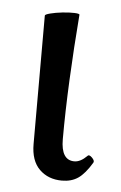

<svg xmlns="http://www.w3.org/2000/svg" viewBox="-40 -460 316 502"><g transform="rotate(5 117.5 -209.0)"><path d="M141 11Q105 11 82 -11.5Q59 -34 59 -78V-415Q59 -418 72.5 -421.5Q86 -425 104 -427Q122 -429 135.5 -428.5Q149 -428 149 -425Q142 -338 138 -253.5Q134 -169 134 -97Q134 -42 169 -42Q185 -42 202 -59Q206 -64 214 -56Q222 -48 219 -43Q201 -13 183.5 -1Q166 11 141 11Z"/></g></svg>

Font: Junicode SmExp
Style: Regular
Weight: 400
Width: 6
Designer: Peter S. Baker
Version: Version 2.205; ttfautohint (v1.8.4)